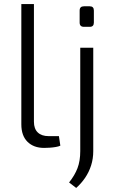

<svg xmlns="http://www.w3.org/2000/svg" viewBox="-20 -720 567 945"><path d="M147 -700V-121Q147 -86 166 -68Q185 -50 219 -50H270L277 -3Q269 1 254.5 3.5Q240 6 224 7Q208 8 197 8Q146 8 115.5 -22Q85 -52 85 -108V-700ZM439 -485V24Q439 61 428.5 94Q418 127 399 155Q380 183 355 205L320 178Q348 143 361.5 107.5Q375 72 375 24V-485ZM422 -689Q442 -689 442 -668V-609Q442 -588 422 -588H393Q372 -588 372 -609V-668Q372 -689 393 -689Z"/></svg>

Font: Exo 2 Light
Style: Regular
Weight: 300
Designer: Natanael Gama
Foundry: Natanael Gama
Version: Version 2.010